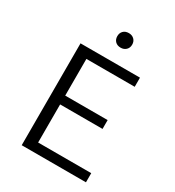

<svg xmlns="http://www.w3.org/2000/svg" viewBox="-199 -959 978 1074"><g transform="rotate(30 289.5 -421.5)"><path d="M109 0V-658H493V-599H181V-362H455V-305H181V-59H524V0ZM315 -843Q336 -843 349.5 -830Q363 -817 363 -796Q363 -775 349.5 -762Q336 -749 315 -749Q293 -749 280 -762Q267 -775 267 -796Q267 -817 280 -830Q293 -843 315 -843Z"/></g></svg>

Font: QiushuiShotai Bright
Style: Regular
Weight: 400
Designer: Christian Thalmann (Catharsis Fonts)
Version: Version 1.250;